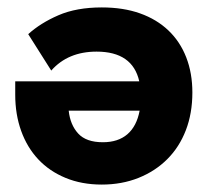

<svg xmlns="http://www.w3.org/2000/svg" viewBox="-20 -490 568 517"><path d="M254 7Q200 7 156.5 -11Q113 -29 83 -61Q53 -93 37 -137.5Q21 -182 21 -235V-271H355Q337 -351 240 -351Q163 -351 118 -300L56 -398Q89 -428 137.5 -449Q186 -470 254 -470Q312 -470 357 -454Q402 -438 433.5 -408Q465 -378 481.5 -335.5Q498 -293 498 -241Q498 -185 480.5 -139.5Q463 -94 430.5 -61.5Q398 -29 353 -11Q308 7 254 7ZM257 -107Q298 -107 323 -128.5Q348 -150 356 -192H165Q169 -154 190.5 -130.5Q212 -107 257 -107Z"/></svg>

Font: Tilda Sans Extra Bold
Style: Regular
Weight: 800
Designer: ParaType Ltd
Foundry: ParaType Ltd
Version: Version 1.009